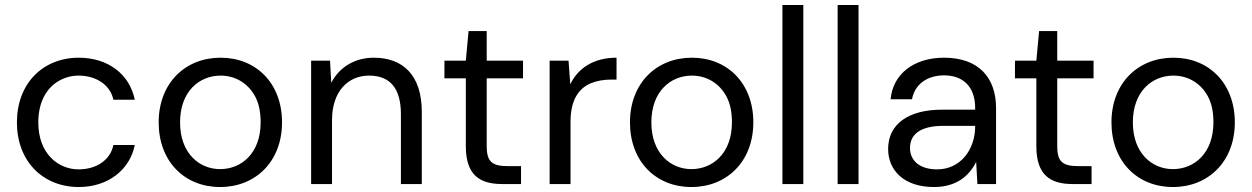

<svg xmlns="http://www.w3.org/2000/svg" viewBox="-20 -740 5033 772"><path d="M297 12C414 12 502 -57 522 -157H436C423 -94 365 -59 296 -59C217 -59 134 -119 134 -248C134 -331 168 -387 217 -415C242 -429 268 -436 296 -436C365 -436 423 -400 436 -339H522C501 -442 414 -508 297 -508C152 -508 48 -404 48 -248C48 -92 152 12 297 12Z M865 12C1008 12 1114 -91 1114 -248C1114 -405 1010 -508 867 -508C724 -508 618 -405 618 -248C618 -91 722 12 865 12ZM865 -60C782 -60 704 -123 704 -248C704 -373 782 -436 867 -436C923 -436 976 -408 1006 -352C1021 -324 1028 -289 1028 -248C1028 -123 950 -60 865 -60Z M1315 0V-257C1315 -372 1379 -436 1464 -436C1549 -436 1592 -384 1592 -281V0H1676V-290C1676 -438 1600 -508 1483 -508C1407 -508 1344 -470 1312 -407L1307 -496H1231V0Z M2075 0V-72H2023C1959 -72 1937 -89 1937 -152V-425H2083V-496H1937V-615H1864L1853 -496H1767V-425H1853V-152C1853 -37 1908 0 1999 0Z M2274 0V-250C2274 -337 2306 -384 2355 -405C2380 -415 2407 -420 2436 -420H2459V-508C2367 -508 2304 -466 2273 -401L2266 -496H2190V0Z M2760 12C2903 12 3009 -91 3009 -248C3009 -405 2905 -508 2762 -508C2619 -508 2513 -405 2513 -248C2513 -91 2617 12 2760 12ZM2760 -60C2677 -60 2599 -123 2599 -248C2599 -373 2677 -436 2762 -436C2818 -436 2871 -408 2901 -352C2916 -324 2923 -289 2923 -248C2923 -123 2845 -60 2760 -60Z M3210 0V-720H3126V0Z M3432 0V-720H3348V0Z M3735 12C3826 12 3877 -33 3905 -89L3910 0H3985V-305C3985 -428 3915 -508 3776 -508C3654 -508 3570 -442 3561 -341H3647C3659 -404 3711 -437 3776 -437C3852 -437 3901 -392 3901 -305V-299H3767C3634 -299 3551 -242 3551 -141C3551 -55 3615 12 3735 12ZM3748 -59C3679 -59 3639 -93 3639 -145C3639 -196 3675 -234 3774 -234H3901V-233C3901 -136 3840 -59 3748 -59Z M4369 0V-72H4317C4253 -72 4231 -89 4231 -152V-425H4377V-496H4231V-615H4158L4147 -496H4061V-425H4147V-152C4147 -37 4202 0 4293 0Z M4696 12C4839 12 4945 -91 4945 -248C4945 -405 4841 -508 4698 -508C4555 -508 4449 -405 4449 -248C4449 -91 4553 12 4696 12ZM4696 -60C4613 -60 4535 -123 4535 -248C4535 -373 4613 -436 4698 -436C4754 -436 4807 -408 4837 -352C4852 -324 4859 -289 4859 -248C4859 -123 4781 -60 4696 -60Z"/></svg>

Font: Rootstock Sans Body
Style: Regular
Weight: 400
Designer: Colophon Foundry, Jonny Pinhorn
Foundry: Colophon Foundry
Version: Version 1.200;FEAKit 1.0